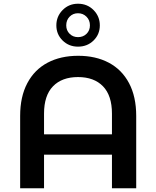

<svg xmlns="http://www.w3.org/2000/svg" viewBox="-20 -1009 838 1029"><path d="M710 -388V0H580V-180H216V0H88V-388Q88 -491 126.5 -563.5Q165 -636 235 -673Q305 -710 399 -710Q493 -710 563 -673Q633 -636 671.5 -563.5Q710 -491 710 -388ZM580 -289V-400Q580 -497 532 -546.5Q484 -596 398 -596Q312 -596 264 -546.5Q216 -497 216 -400V-289ZM282 -873Q282 -921 315.5 -955Q349 -989 398 -989Q448 -989 481.5 -955Q515 -921 515 -873Q515 -825 481.5 -792Q448 -759 398 -759Q349 -759 315.5 -792Q282 -825 282 -873ZM462 -873Q462 -901 443.5 -919.5Q425 -938 398 -938Q371 -938 353 -919.5Q335 -901 335 -873Q335 -846 353 -828Q371 -810 398 -810Q426 -810 444 -828Q462 -846 462 -873Z"/></svg>

Font: Montserrat Alternates SemiBold
Style: Regular
Weight: 600
Designer: Julieta Ulanovsky
Foundry: Julieta Ulanovsky
Version: Version 7.200